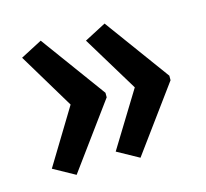

<svg xmlns="http://www.w3.org/2000/svg" viewBox="-70 -554 618 575"><g transform="rotate(-15 239.0 -267.0)"><path d="M446 -260 299 -59 232 -96 337 -267 232 -440 299 -475 446 -274ZM248 -260 101 -59 34 -96 138 -267 34 -440 101 -475 248 -274Z"/></g></svg>

Font: Noto Sans Georgian ExtraCondensed Medium
Style: Regular
Weight: 500
Width: 2
Designer: Monotype Design Team, Akaki Razmadze
Foundry: Google LLC
Version: Version 2.005; ttfautohint (v1.8.4.7-5d5b)